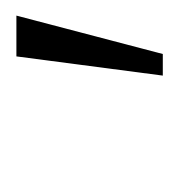

<svg xmlns="http://www.w3.org/2000/svg" viewBox="-12 -728 223 240"><g transform="rotate(-90 100.0 -608.5)"><path d="M149 -700H200L152 -517H125Z"/></g></svg>

Font: Albert Sans ExtraLight
Style: Italic
Weight: 250
Italic angle: -11.25°
Designer: Andreas Rasmussen
Foundry: a.Foundry
Version: Version 1.025